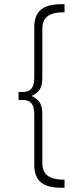

<svg xmlns="http://www.w3.org/2000/svg" viewBox="-20 -762 363 908"><path d="M180.2 -396Q180.2 -358.9 168.7 -340.3Q157.2 -321.8 129.9 -308.1Q157.2 -294.4 168.7 -275.9Q180.2 -257.3 180.2 -220.2V8.8Q180.2 49.8 205.3 68.8Q230.5 87.9 285.2 87.9V126H272Q204.6 126 173.3 100.1Q142.1 74.2 142.1 18.1V-221.2Q142.1 -256.3 129.2 -272.7Q116.2 -289.1 88.9 -289.1H67.9V-327.1H88.9Q116.2 -327.1 129.2 -343.5Q142.1 -359.9 142.1 -395V-633.8Q142.1 -689.9 173.3 -716.1Q204.6 -742.2 272 -742.2H285.2V-704.1Q230.5 -704.1 205.3 -685.3Q180.2 -666.5 180.2 -625Z"/></svg>

Font: Montserrat-Arabic ExtraLight
Style: Regular
Weight: 275
Designer: Mohamed Gaber
Foundry: Kief Type Foundry
Version: Version 5.008;PS 005.008;hotconv 1.0.88;makeotf.lib2.5.64775